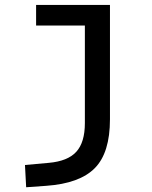

<svg xmlns="http://www.w3.org/2000/svg" viewBox="-20 -538 626 792"><path d="M87.9 234.4 83 142.6 180.7 133.8Q259.3 127 294.7 88.1Q330.1 49.3 330.1 -30.3V-432.6H128.9V-517.6H433.6V-45.9Q433.6 92.3 371.1 155.5Q308.6 218.8 170.9 228.5Z"/></svg>

Font: Cascadia Code NF
Style: Regular
Weight: 400
Monospace: yes
Designer: Aaron Bell
Foundry: Saja Typeworks
Version: Version 2404.023; ttfautohint (v1.8.4)